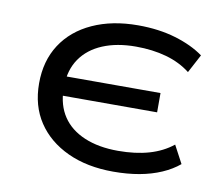

<svg xmlns="http://www.w3.org/2000/svg" viewBox="-62 -573 759 657"><g transform="rotate(10 317.0 -245.0)"><path d="M370 9Q279 9 211 -22.5Q143 -54 105.5 -110.5Q68 -167 68 -245Q68 -323 105 -380Q142 -437 210 -468Q278 -499 368 -499Q440 -499 498.5 -481.5Q557 -464 597 -435L563 -371Q527 -399 479 -412.5Q431 -426 373 -426Q307 -426 258 -405.5Q209 -385 182 -346Q155 -307 154 -251L137 -284H483V-217H137L154 -239Q155 -184 181 -145Q207 -106 256.5 -85Q306 -64 374 -64Q434 -64 481 -77.5Q528 -91 563 -119L596 -57Q571 -36 536.5 -21Q502 -6 460.5 1.5Q419 9 370 9Z"/></g></svg>

Font: Nunito Sans 10pt Expanded
Style: Regular
Weight: 400
Width: 7
Designer: Vernon Adams
Foundry: Vernon Adams
Version: Version 3.101;gftools[0.9.27]